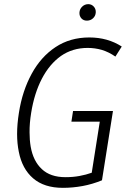

<svg xmlns="http://www.w3.org/2000/svg" viewBox="-20 -902 652 932"><path d="M334.5 -363.3H335H527.8H528.3V-362.8L475.1 -27.3V-26.9Q428.7 -7.8 380.9 1Q333 9.8 285.2 9.8Q194.3 9.8 140.6 -36.6Q87.4 -82.5 71.3 -165Q63 -205.6 63 -251.5Q63 -299.3 71.8 -354.5Q88.4 -460.9 133.8 -543.9Q178.7 -626.5 249.5 -673.3Q320.3 -720.2 413.6 -720.2Q502.4 -720.2 570.8 -676.3V-675.8L540.5 -627.9L540 -627.4Q508.3 -649.4 474.6 -659.7Q440.9 -669.4 405.8 -669.4Q332 -669.4 275.9 -630.4Q220.2 -590.8 183.3 -520Q146.5 -449.2 131.3 -354.5Q123 -303.2 123.5 -259.3Q123.5 -222.7 128.9 -190.4Q141.1 -120.1 183.1 -81.1Q224.6 -42 297.9 -42Q298.3 -42 299.3 -42Q334.5 -42 366.2 -47.9Q397.9 -53.7 425.3 -63.5L464.4 -311.5H327.1H326.7V-312L334.5 -362.8ZM365.7 -841.3Q366.7 -857.9 378.7 -869.6Q390.6 -881.3 407.2 -881.8Q407.7 -881.8 408.7 -881.8Q424.3 -881.8 435.1 -870.1Q444.8 -859.4 444.8 -845.2Q444.8 -843.3 444.8 -841.3Q443.8 -824.7 431.9 -813.5Q419.9 -802.2 402.8 -801.8Q385.7 -801.3 375.2 -812.7Q364.7 -824.2 365.7 -841.3Z"/></svg>

Font: MAUL Condensed Light Italic
Style: Light Italic
Weight: 300
Italic angle: -12°
Designer: MAUL
Version: Version 1.0; 2020; ttfautohint (v1.8.3)